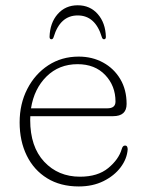

<svg xmlns="http://www.w3.org/2000/svg" viewBox="-20 -678 539 709"><path d="M447.5 -294Q447.5 -249 397.5 -249H92Q91.5 -242 91.5 -235Q91.5 -136 143.2 -80.8Q195 -25.5 275.5 -25.5Q341 -25.5 379.8 -57.5Q418.5 -89.5 429.5 -127.5Q433 -140.5 441.5 -140.5Q447.5 -140.5 449.5 -136.2Q451.5 -132 451.5 -126.5Q449 -91.5 425.5 -60.2Q402 -29 362.2 -9.2Q322.5 10.5 271 10.5Q203 10.5 154 -19.8Q105 -50 78.8 -103.5Q52.5 -157 52.5 -226Q52.5 -294.5 80.8 -349.5Q109 -404.5 158.2 -436.8Q207.5 -469 270.5 -469Q320.5 -469 360.5 -447.2Q400.5 -425.5 424 -386.2Q447.5 -347 447.5 -294ZM266.5 -441Q198 -441 152 -395.8Q106 -350.5 94.5 -278H376.5Q406.5 -278 406.5 -303Q406.5 -361 368.5 -401Q330.5 -441 266.5 -441ZM267 -621Q202 -621 178 -541Q175.5 -533 170 -533Q163 -533 163 -542Q164.5 -593.5 193 -626Q221.5 -658.5 267 -658.5Q312.5 -658.5 341 -626Q369.5 -593.5 371 -542Q371 -533 364 -533Q358.5 -533 356 -541Q332 -621 267 -621Z"/></svg>

Font: Fraunces 9pt S100 Thin
Style: Regular
Weight: 100
Version: Version 1.000; ttfautohint (v1.8.3)